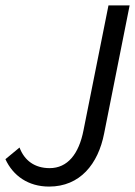

<svg xmlns="http://www.w3.org/2000/svg" viewBox="-22 -676 498 708"><path d="M-2 -89C26 -28 82 12 159 12C273 12 340 -71 362 -184L456 -656H378L286 -196C269 -108 227 -56 161 -56C106 -56 68 -84 50 -132Z"/></svg>

Font: Cambridge Sans Italic
Style: Regular
Weight: 400
Italic angle: -11°
Version: Version 2.000;PS 002.000;hotconv 1.0.88;makeotf.lib2.5.64775